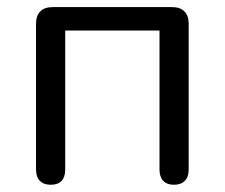

<svg xmlns="http://www.w3.org/2000/svg" viewBox="-20 -506 624 533"><path d="M120.7 6.9Q101.3 6.9 90.7 -4Q80 -14.9 80 -34.8V-440.2Q80 -462.5 91.9 -474.4Q103.8 -486.3 126.2 -486.3H457.6Q480 -486.3 491.9 -474.4Q503.8 -462.5 503.8 -440.2V-34.8Q503.8 -14.9 493.1 -4Q482.4 6.9 463 6.9Q443.7 6.9 433.2 -4Q422.8 -14.9 422.8 -34.8V-421.2H161V-34.8Q161 -14.9 151.1 -4Q141.1 6.9 120.7 6.9Z"/></svg>

Font: Nunito ExtraLight
Style: Regular
Weight: 200
Designer: Vernon Adams
Foundry: Vernon Adams
Version: Version 3.602